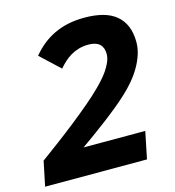

<svg xmlns="http://www.w3.org/2000/svg" viewBox="-107 -778 787 865"><g transform="rotate(-15 286.5 -345.0)"><path d="M-2.9 0 21 -115.2Q61 -144.5 105.5 -177.7Q149.9 -210.9 192.4 -244.6Q234.9 -278.3 272 -309.8Q309.1 -341.3 335 -367.2Q348.6 -380.4 363.5 -397Q378.4 -413.6 390.9 -431.6Q403.3 -449.7 411.6 -469Q419.9 -488.3 419.9 -506.8Q419.9 -536.1 402.8 -552Q385.7 -567.9 351.1 -567.9Q326.2 -567.9 305.4 -561.8Q284.7 -555.7 267.3 -545.4Q250 -535.2 235.6 -521.7Q221.2 -508.3 209 -494.1L119.1 -578.1Q141.1 -604.5 166.7 -625.2Q192.4 -646 222.4 -660.4Q252.4 -674.8 287.8 -682.4Q323.2 -689.9 365.2 -689.9Q412.1 -689.9 449 -680.2Q485.8 -670.4 511 -649.9Q536.1 -629.4 549.6 -597.9Q563 -566.4 563 -522.9Q563 -494.1 553.5 -465.1Q543.9 -436 527.8 -408.4Q511.7 -380.9 490 -355.2Q468.3 -329.6 443.8 -307.1Q420.4 -285.2 390.4 -260.7Q360.4 -236.3 328.6 -212.2Q296.9 -188 265.9 -165.8Q234.9 -143.6 210 -126H498L472.2 0Z"/></g></svg>

Font: Lorenzo Sans
Style: Bold Italic
Weight: 700
Italic angle: -12°
Foundry: Intel Corporation
Version: Version 1.00; ttfautohint (v1.5)